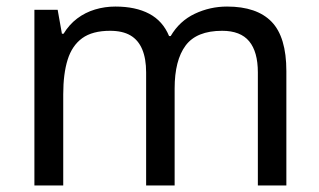

<svg xmlns="http://www.w3.org/2000/svg" viewBox="-20 -566 975 586"><path d="M673 -546Q764 -546 809 -499.5Q854 -453 854 -349V0H767V-345Q767 -408 740.5 -440Q714 -472 658 -472Q580 -472 546.5 -427Q513 -382 513 -296V0H426V-345Q426 -387 414 -415.5Q402 -444 378 -458Q354 -472 316 -472Q262 -472 231 -449.5Q200 -427 186.5 -384Q173 -341 173 -278V0H85V-536H156L169 -463H174Q191 -491 215.5 -509.5Q240 -528 270 -537Q300 -546 332 -546Q394 -546 435.5 -524Q477 -502 496 -456H501Q528 -502 574.5 -524Q621 -546 673 -546Z"/></svg>

Font: hex115
Style: Regular
Weight: 400
Designer: Monotype Design Team
Foundry: Monotype Imaging Inc.
Version: Version 2.013